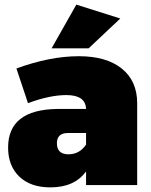

<svg xmlns="http://www.w3.org/2000/svg" viewBox="-20 -800 653 830"><path d="M500 -720 363 -591H203L310 -780ZM321 -557Q440 -557 506.5 -503.5Q573 -450 573 -354V0H352V-59Q302 10 198 10Q112 10 63.5 -36.5Q15 -83 15 -162Q15 -326 227 -329H352Q350 -389 267 -389Q195 -389 101 -354L51 -504Q196 -557 321 -557ZM276 -133Q324 -133 352 -175V-225H274Q226 -225 226 -181Q226 -133 276 -133Z"/></svg>

Font: MontserratBlack
Style: Regular
Weight: 900
Designer: Julieta Ulanovsky
Foundry: Julieta Ulanovsky
Version: Version 4.000